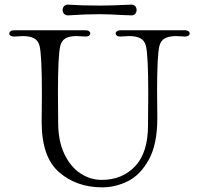

<svg xmlns="http://www.w3.org/2000/svg" viewBox="-20 -811 855 825"><path d="M159 -287 160 -412Q160 -572 150 -614Q144 -637 126 -646.5Q108 -656 78 -656Q67 -656 43 -654H40Q31 -654 25.5 -657.5Q20 -661 20 -667Q20 -673 25.5 -677Q31 -681 41 -681H194H347Q357 -681 362.5 -677Q368 -673 368 -668Q368 -662 363 -658Q358 -654 349 -654L308 -656Q279 -656 262 -646.5Q245 -637 239 -614Q229 -572 229 -414L230 -283Q230 -206 256 -150.5Q282 -95 325 -66.5Q368 -38 417 -38Q505 -38 560.5 -96.5Q616 -155 616 -273L617 -408Q617 -572 607 -614Q601 -637 583 -646.5Q565 -656 535 -656L496 -654Q487 -654 482 -658Q477 -662 477 -668Q477 -673 482.5 -677Q488 -681 498 -681H774Q784 -681 789.5 -677Q795 -673 795 -667Q795 -661 789.5 -657.5Q784 -654 775 -654Q765 -654 755.5 -655Q746 -656 737 -656Q707 -656 689 -646.5Q671 -637 665 -614Q655 -572 655 -422L656 -303Q656 -191 619.5 -125Q583 -59 529.5 -32.5Q476 -6 419 -6Q309 -6 234 -71Q159 -136 159 -287ZM249 -768Q249 -778 256 -785Q263 -792 274 -791Q331 -787 408 -787Q458 -787 542 -791Q554 -792 560.5 -785Q567 -778 567 -768Q567 -758 560.5 -751Q554 -744 542 -745L515 -746Q447 -750 408 -750Q346 -750 274 -745Q263 -744 256 -751Q249 -758 249 -768Z"/></svg>

Font: Hina Mincho
Style: Regular
Weight: 400
Designer: satsuyako
Foundry: satsuyako
Version: Version 1.100